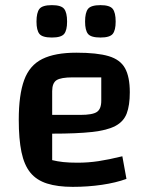

<svg xmlns="http://www.w3.org/2000/svg" viewBox="-20 -716 588 747"><path d="M263 11Q204 11 163 -2Q122 -15 98 -44.5Q74 -74 63.5 -124.5Q53 -175 53 -250Q53 -347 74 -404.5Q95 -462 144.5 -486.5Q194 -511 277 -511Q358 -511 403 -497.5Q448 -484 466.5 -450.5Q485 -417 485 -357Q485 -306 473 -274.5Q461 -243 429 -226Q397 -209 338 -202.5Q279 -196 183 -196H153V-269H293Q340 -269 357 -280.5Q374 -292 374 -324V-415H263Q217 -415 200 -404Q183 -393 183 -361V-93Q203 -88 226 -85.5Q249 -83 282 -83Q323 -83 363 -89Q403 -95 456 -108L472 -20Q431 -5 376.5 3Q322 11 263 11ZM371 -570Q334 -570 322.5 -584Q311 -598 311 -632Q311 -667 322.5 -681.5Q334 -696 371 -696Q407 -696 418.5 -681.5Q430 -667 430 -632Q430 -598 418.5 -584Q407 -570 371 -570ZM182 -570Q145 -570 133.5 -584Q122 -598 122 -632Q122 -667 133.5 -681.5Q145 -696 182 -696Q218 -696 229.5 -681.5Q241 -667 241 -632Q241 -598 229.5 -584Q218 -570 182 -570Z"/></svg>

Font: Changa Medium
Style: Regular
Weight: 500
Designer: Eduardo Rodriguez Tunni
Foundry: Eduardo Rodriguez Tunni
Version: Version 3.003